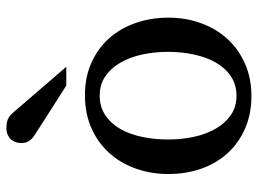

<svg xmlns="http://www.w3.org/2000/svg" viewBox="-120 -652 785 584"><g transform="rotate(-90 272.0 -360.5)"><path d="M405.8 -241.2Q405.8 -282.2 397.7 -319.8Q389.6 -357.4 373 -386.2Q356.4 -415 331.5 -432.1Q306.6 -449.2 272.9 -449.2Q238.3 -449.2 212.9 -432.1Q187.5 -415 171.1 -386.2Q154.8 -357.4 147 -319.8Q139.2 -282.2 139.2 -241.2Q139.2 -200.7 147.2 -163.1Q155.3 -125.5 171.9 -96.7Q188.5 -67.9 213.4 -50.5Q238.3 -33.2 272 -33.2Q306.2 -33.2 331.5 -50.3Q356.9 -67.4 373.3 -96.2Q389.6 -125 397.7 -162.6Q405.8 -200.2 405.8 -241.2ZM509.8 -240.2Q509.8 -187 492.9 -140.9Q476.1 -94.7 445.1 -60.8Q414.1 -26.9 369.9 -7.3Q325.7 12.2 271 12.2Q216.3 12.2 172.4 -7.1Q128.4 -26.4 97.7 -60.1Q66.9 -93.8 50.5 -139.9Q34.2 -186 34.2 -240.2Q34.2 -293.5 50.8 -339.8Q67.4 -386.2 98.6 -420.7Q129.9 -455.1 174.1 -474.6Q218.3 -494.1 273.9 -494.1Q329.6 -494.1 373.5 -474.1Q417.5 -454.1 447.8 -419.7Q478 -385.3 493.9 -339.1Q509.8 -293 509.8 -240.2ZM303.2 -550.8 151.4 -647.9Q140.6 -654.8 134.5 -664.6Q128.4 -674.3 128.4 -688Q128.4 -695.8 130.9 -703.9Q133.3 -711.9 138.7 -718.3Q144 -724.6 152.8 -728.8Q161.6 -732.9 174.3 -732.9Q185.1 -732.9 192.4 -731.2Q199.7 -729.5 205.6 -726.1Q211.4 -722.7 216.3 -717.5Q221.2 -712.4 226.6 -706.1L360.4 -550.8Z"/></g></svg>

Font: BabelStone Ogham Pictish
Style: Regular
Weight: 400
Designer: Andrew West
Foundry: BabelStone
Version: Version 1.02 March 14, 2022